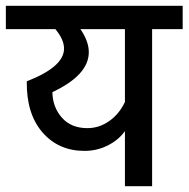

<svg xmlns="http://www.w3.org/2000/svg" viewBox="-45 -638 647 659"><path d="M-24.9 -618.2H582V-538.1H477.1V1H383.8V-188Q361.8 -157.2 324.7 -138.7Q287.6 -120.1 245.1 -120.1Q155.8 -120.1 100.6 -183.8Q45.4 -247.6 46.9 -358.9Q174.8 -408.7 174.8 -471.2Q174.8 -502.4 145 -538.1H-24.9ZM254.9 -198.2Q295.4 -198.2 329.8 -222.4Q364.3 -246.6 383.8 -288.1V-538.1H231Q259.8 -496.1 259.8 -459Q259.8 -380.4 134.8 -321.8Q135.7 -270 167.5 -234.1Q199.2 -198.2 254.9 -198.2Z"/></svg>

Font: LT Superior Med
Style: Regular
Weight: 500
Designer: Daniel Lyons
Foundry: LyonsType
Version: Version 1.000